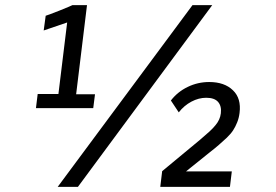

<svg xmlns="http://www.w3.org/2000/svg" viewBox="-20 -731 1078 751"><path d="M120.6 -308.1 127.4 -363.3H208.5L242.7 -643.1L150.9 -611.8L158.7 -669.4Q166.5 -671.4 212.4 -689.5Q234.9 -698.7 247.6 -703.9Q260.3 -709 263.2 -710.9H320.3L277.8 -362.3H351.6L344.7 -308.1ZM205.6 0 732.9 -710.9H810.1L284.7 0ZM798.3 -410.2Q857.9 -410.2 891.1 -377.9Q924.3 -346.2 917 -289.1Q914.6 -269.5 907.7 -252.4Q900.9 -235.4 892.1 -221.7Q883.8 -208.5 867.2 -192.4Q850.1 -176.3 836.4 -164.6Q829.6 -158.7 819.8 -150.6Q810.1 -142.6 797.4 -132.8L707.5 -60.5H886.7L879.4 0H606.9L614.3 -61.5L762.2 -184.1Q784.2 -202.6 799.6 -216.8Q814.9 -231 823.2 -241.7Q840.8 -262.7 843.8 -287.6Q847.2 -315.9 833 -332.3Q818.8 -348.6 786.6 -348.6Q757.3 -348.6 728.8 -333.5Q700.2 -318.4 679.2 -291.5L648.4 -337.9Q674.8 -372.1 714.4 -391.1Q753.9 -410.2 798.3 -410.2Z"/></svg>

Font: Ride
Style: Italic
Weight: 400
Version: Version 3.000